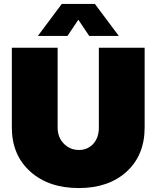

<svg xmlns="http://www.w3.org/2000/svg" viewBox="-20 -943 793 973"><path d="M293 -923H461L582 -761H432L377 -843L322 -761H172ZM272 -297Q272 -247 303.5 -215Q335 -183 380 -183Q424 -183 452.5 -214Q481 -245 481 -297V-701H713V-297Q713 -157 622 -73.5Q531 10 379 10Q226 10 133 -74Q40 -158 40 -297V-701H272Z"/></svg>

Font: MontserratBlack
Style: Regular
Weight: 900
Designer: Julieta Ulanovsky
Foundry: Julieta Ulanovsky
Version: Version 4.000